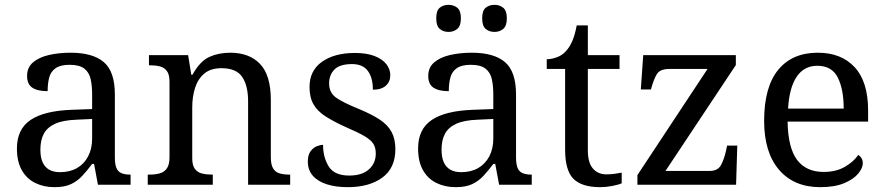

<svg xmlns="http://www.w3.org/2000/svg" viewBox="-20 -764 3660 794"><path d="M205 10Q161 10 125.5 -7.5Q90 -25 70 -60.5Q50 -96 50 -150Q50 -230 106.5 -268Q163 -306 278 -310L361 -313V-373Q361 -409 355 -436.5Q349 -464 329 -480Q309 -496 268 -496Q230 -496 210 -482Q190 -468 183.5 -443.5Q177 -419 177 -387Q135 -387 113.5 -401.5Q92 -416 92 -450Q92 -485 116.5 -506Q141 -527 182 -536.5Q223 -546 272 -546Q364 -546 409.5 -507Q455 -468 455 -373V-114Q455 -86 461 -70.5Q467 -55 481 -48.5Q495 -42 517 -42H520V0H385L369 -86H361Q340 -58 320 -36.5Q300 -15 273.5 -2.5Q247 10 205 10ZM228 -52Q269 -52 298.5 -69Q328 -86 344.5 -117.5Q361 -149 361 -191V-272L297 -269Q240 -267 207.5 -252Q175 -237 161 -210.5Q147 -184 147 -145Q147 -114 156 -93.5Q165 -73 183 -62.5Q201 -52 228 -52Z M591 0V-42H599Q622 -42 640.5 -47Q659 -52 670 -67.5Q681 -83 681 -114V-426Q681 -456 670 -470.5Q659 -485 641 -489.5Q623 -494 601 -494H596V-536H758L771 -455H776Q807 -511 845.5 -528.5Q884 -546 932 -546Q1011 -546 1055.5 -499.5Q1100 -453 1100 -350V-114Q1100 -83 1109.5 -67.5Q1119 -52 1136 -47Q1153 -42 1175 -42H1180V0H1006V-345Q1006 -410 981.5 -446Q957 -482 896 -482Q851 -482 824.5 -459.5Q798 -437 786.5 -400Q775 -363 775 -320V-109Q775 -80 786 -65.5Q797 -51 815 -46.5Q833 -42 855 -42H860V0Z M1418 10Q1368 10 1331 -2Q1294 -14 1273.5 -37.5Q1253 -61 1253 -96Q1253 -123 1264 -138Q1275 -153 1289.5 -159Q1304 -165 1316 -165Q1316 -113 1339.5 -75.5Q1363 -38 1424 -38Q1477 -38 1505.5 -63.5Q1534 -89 1534 -129Q1534 -154 1523.5 -170Q1513 -186 1486.5 -201.5Q1460 -217 1411 -238Q1360 -261 1326.5 -282.5Q1293 -304 1276.5 -332.5Q1260 -361 1260 -404Q1260 -472 1311.5 -508.5Q1363 -545 1448 -545Q1496 -545 1528.5 -532.5Q1561 -520 1577.5 -499Q1594 -478 1594 -453Q1594 -426 1575.5 -409.5Q1557 -393 1522 -393Q1522 -443 1501 -471Q1480 -499 1436 -499Q1385 -499 1363 -476.5Q1341 -454 1341 -419Q1341 -381 1369.5 -360.5Q1398 -340 1465 -313Q1518 -291 1551 -269Q1584 -247 1599.5 -218Q1615 -189 1615 -147Q1615 -69 1561 -29.5Q1507 10 1418 10Z M1864 10Q1820 10 1784.5 -7.5Q1749 -25 1729 -60.5Q1709 -96 1709 -150Q1709 -230 1765.5 -268Q1822 -306 1937 -310L2020 -313V-373Q2020 -409 2014 -436.5Q2008 -464 1988 -480Q1968 -496 1927 -496Q1889 -496 1869 -482Q1849 -468 1842.5 -443.5Q1836 -419 1836 -387Q1794 -387 1772.5 -401.5Q1751 -416 1751 -450Q1751 -485 1775.5 -506Q1800 -527 1841 -536.5Q1882 -546 1931 -546Q2023 -546 2068.5 -507Q2114 -468 2114 -373V-114Q2114 -86 2120 -70.5Q2126 -55 2140 -48.5Q2154 -42 2176 -42H2179V0H2044L2028 -86H2020Q1999 -58 1979 -36.5Q1959 -15 1932.5 -2.5Q1906 10 1864 10ZM1887 -52Q1928 -52 1957.5 -69Q1987 -86 2003.5 -117.5Q2020 -149 2020 -191V-272L1956 -269Q1899 -267 1866.5 -252Q1834 -237 1820 -210.5Q1806 -184 1806 -145Q1806 -114 1815 -93.5Q1824 -73 1842 -62.5Q1860 -52 1887 -52ZM2025 -632Q2003 -632 1988.5 -644.5Q1974 -657 1974 -688Q1974 -720 1988.5 -732Q2003 -744 2025 -744Q2046 -744 2061 -732Q2076 -720 2076 -688Q2076 -657 2061 -644.5Q2046 -632 2025 -632ZM1835 -632Q1813 -632 1798.5 -644.5Q1784 -657 1784 -688Q1784 -720 1798.5 -732Q1813 -744 1835 -744Q1856 -744 1871 -732Q1886 -720 1886 -688Q1886 -657 1871 -644.5Q1856 -632 1835 -632Z M2462 10Q2386 10 2351.5 -24.5Q2317 -59 2317 -145V-479H2241V-519Q2259 -519 2281 -526.5Q2303 -534 2319 -551Q2336 -569 2347 -595Q2358 -621 2365 -659H2411V-536H2542V-479H2411V-142Q2411 -91 2432 -67Q2453 -43 2487 -43Q2505 -43 2520 -45Q2535 -47 2551 -50V-6Q2538 0 2512 5Q2486 10 2462 10Z M2616 0V-40L2906 -479H2750Q2710 -479 2697 -458.5Q2684 -438 2673 -398L2672 -394H2630L2640 -536H3023V-495L2732 -57H2914Q2949 -57 2962 -82Q2975 -107 2982 -139L2987 -162H3029L3024 0Z M3372 10Q3263 10 3201.5 -62Q3140 -134 3140 -264Q3140 -404 3198 -475Q3256 -546 3362 -546Q3459 -546 3514.5 -486Q3570 -426 3570 -307V-261H3237Q3239 -152 3276.5 -102.5Q3314 -53 3386 -53Q3438 -53 3474.5 -74.5Q3511 -96 3529 -123Q3536 -120 3542 -111Q3548 -102 3548 -89Q3548 -69 3529 -46Q3510 -23 3471 -6.5Q3432 10 3372 10ZM3469 -315Q3469 -395 3444.5 -443.5Q3420 -492 3360 -492Q3305 -492 3274.5 -446.5Q3244 -401 3239 -315Z"/></svg>

Font: Noto Serif Telugu
Style: Regular
Weight: 400
Designer: Jelle Bosma - Monotype Design Team
Foundry: Monotype Imaging Inc.
Version: Version 2.003